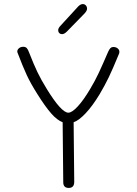

<svg xmlns="http://www.w3.org/2000/svg" viewBox="-20 -928 672 944"><path d="M291 -32 288 -327Q261 -337 232 -370Q203 -403 164 -465Q131 -517 111.5 -559Q92 -601 67 -667Q65 -671 65 -675Q65 -684 73.5 -691Q82 -698 94 -698Q106 -698 112 -691Q118 -684 123 -670Q146 -611 164 -573.5Q182 -536 211 -489Q282 -374 316 -374Q334 -374 362.5 -405Q391 -436 423 -490Q447 -530 465.5 -569.5Q484 -609 512 -674Q518 -687 523.5 -692Q529 -697 537 -697Q550 -697 558.5 -690Q567 -683 567 -673Q567 -667 564 -661Q534 -588 515 -548.5Q496 -509 470 -465Q435 -407 401 -371Q367 -335 342 -327L345 -34Q345 -4 318 -4Q291 -4 291 -32ZM266 -779Q266 -790 278 -802L356 -887Q366 -899 373 -903.5Q380 -908 387 -908Q396 -908 402 -901.5Q408 -895 408 -885Q408 -874 393 -859L309 -773Q296 -760 285 -760Q277 -760 271.5 -765.5Q266 -771 266 -779Z"/></svg>

Font: Mali Light
Style: Regular
Weight: 300
Designer: Kitiyaporn Chalermlarp | Katatrad Aksorn Co.,Ltd.
Foundry: Cadson Demak Co.,Ltd.
Version: Version 1.000; ttfautohint (v1.6)